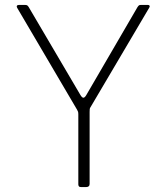

<svg xmlns="http://www.w3.org/2000/svg" viewBox="-20 -762 678 782"><path d="M582 -742Q587 -742 589 -739Q591 -736 588 -731L349 -326Q346 -322 345.5 -318Q345 -314 345 -306V-13Q345 0 330 0H311Q304 0 301.5 -3Q299 -6 299 -11V-295Q299 -303 298 -306.5Q297 -310 294 -315L50 -730Q47 -735 49 -738.5Q51 -742 58 -742H81Q88 -742 91 -740Q94 -738 97 -733L307 -376Q314 -364 319.5 -364Q325 -364 331 -374L540 -733Q544 -739 546.5 -740.5Q549 -742 556 -742H582Z"/></svg>

Font: Libre Franklin Thin Thin
Style: Regular
Weight: 250
Version: Version 3.000